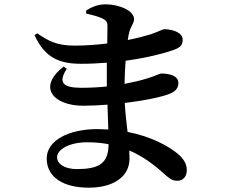

<svg xmlns="http://www.w3.org/2000/svg" viewBox="-20 -816 1040 888"><path d="M356 -410C274 -410 246 -432 289 -498L274 -508C150 -411 229 -327 365 -327C402 -327 440 -329 477 -332L481 -217L432 -219C298 -219 196 -167 196 -83C196 5 275 52 390 52C508 52 579 -1 579 -82L578 -120C639 -94 691 -56 740 -11C764 9 775 20 800 20C825 20 844 3 844 -30C844 -64 822 -91 789 -115C757 -139 683 -184 570 -206C565 -246 560 -289 557 -340C653 -351 733 -369 764 -382C787 -391 805 -405 805 -432C805 -465 766 -476 725 -476C718 -476 703 -466 660 -453C627 -443 593 -435 556 -428C557 -465 558 -502 561 -535C662 -549 741 -570 777 -583C807 -593 825 -603 825 -632C825 -670 768 -681 740 -681C732 -681 717 -671 676 -657C653 -650 616 -640 571 -631C573 -647 576 -661 579 -671C586 -696 600 -708 600 -728C600 -766 532 -796 468 -796C431 -796 401 -782 378 -767L379 -753C411 -746 432 -740 453 -731C470 -723 477 -715 477 -695L476 -615C428 -609 376 -605 325 -605C242 -605 203 -627 152 -662L140 -653C188 -547 257 -521 355 -521C396 -521 436 -523 474 -526V-463V-416C436 -412 397 -410 356 -410ZM482 -149V-148C482 -57 433 -34 335 -34C282 -34 244 -56 244 -89C244 -125 301 -158 383 -158C418 -158 451 -155 482 -149Z"/></svg>

Font: Noto Serif CJK TC
Style: Bold
Weight: 700
Designer: Ryoko NISHIZUKA 西塚涼子 (kana & ideographs); Frank Grießhammer (Latin, Greek & Cyrillic); Wenlong ZHANG 张文龙 (bopomofo); San
Foundry: Adobe
Version: Version 2.001;hotconv 1.1.0;makeotfexe 2.6.0